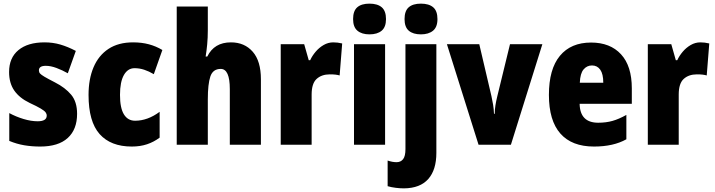

<svg xmlns="http://www.w3.org/2000/svg" viewBox="-20 -796 3930 1056"><path d="M404 -170Q404 -84 352.5 -37Q301 10 201 10Q155 10 113.5 3Q72 -4 31 -21V-174Q68 -154 109.5 -141.5Q151 -129 187 -129Q237 -129 237 -160Q237 -170 230.5 -178.5Q224 -187 204 -199Q184 -211 143 -230Q87 -257 58.5 -298Q30 -339 30 -400Q30 -478 81.5 -520.5Q133 -563 225 -563Q271 -563 312 -551Q353 -539 397 -516L353 -393Q323 -410 291 -422Q259 -434 232 -434Q194 -434 194 -409Q194 -399 200 -392Q206 -385 224.5 -374Q243 -363 282 -343Q339 -314 371.5 -275Q404 -236 404 -170Z M705 10Q589 10 528 -58.5Q467 -127 467 -274Q467 -361 494.5 -426Q522 -491 576.5 -527Q631 -563 712 -563Q759 -563 798.5 -552.5Q838 -542 873 -521L826 -388Q799 -404 773 -412.5Q747 -421 720 -421Q683 -421 661.5 -383.5Q640 -346 640 -274Q640 -202 661.5 -167Q683 -132 723 -132Q792 -132 858 -181V-39Q826 -15 788.5 -2.5Q751 10 705 10Z M1123 -630Q1123 -588 1119.5 -551.5Q1116 -515 1111 -485H1120Q1158 -563 1250 -563Q1325 -563 1370 -511.5Q1415 -460 1415 -360V0H1244V-306Q1244 -417 1194 -417Q1151 -417 1137 -375.5Q1123 -334 1123 -250V0H952V-760H1123Z M1813 -563Q1837 -563 1862 -557L1848 -381Q1838 -384 1825.5 -385.5Q1813 -387 1794 -387Q1749 -387 1721.5 -362Q1694 -337 1694 -276V0H1524V-553H1653L1678 -465H1686Q1697 -489 1716 -511.5Q1735 -534 1760 -548.5Q1785 -563 1813 -563Z M2012 -776Q2056 -776 2079.5 -756Q2103 -736 2103 -691Q2103 -647 2079 -627Q2055 -607 2012 -607Q1970 -607 1946 -627Q1922 -647 1922 -691Q1922 -736 1945 -756Q1968 -776 2012 -776ZM2098 -553V0H1927V-553Z M2205 -691Q2205 -736 2228 -756Q2251 -776 2295 -776Q2339 -776 2362.5 -756Q2386 -736 2386 -691Q2386 -647 2361.5 -627Q2337 -607 2295 -607Q2252 -607 2228.5 -627Q2205 -647 2205 -691ZM2202 240Q2181 240 2156.5 237Q2132 234 2112 228V87Q2138 96 2161 96Q2184 96 2197 79.5Q2210 63 2210 24V-553H2380V45Q2380 138 2335.5 188.5Q2291 239 2202 240Z M2612 0 2438 -553H2616L2683 -267Q2688 -245 2692 -220.5Q2696 -196 2697 -170H2701Q2701 -193 2705 -217.5Q2709 -242 2715 -266L2785 -553H2963L2790 0Z M3231 -562Q3336 -562 3395.5 -497.5Q3455 -433 3455 -310V-225H3168Q3170 -121 3270 -121Q3313 -121 3348.5 -131Q3384 -141 3425 -164V-30Q3354 10 3247 10Q3125 10 3062 -61.5Q2999 -133 2999 -274Q2999 -416 3059.5 -489Q3120 -562 3231 -562ZM3236 -436Q3208 -436 3189.5 -414Q3171 -392 3169 -341H3298Q3298 -389 3281.5 -412.5Q3265 -436 3236 -436Z M3832 -563Q3856 -563 3881 -557L3867 -381Q3857 -384 3844.5 -385.5Q3832 -387 3813 -387Q3768 -387 3740.5 -362Q3713 -337 3713 -276V0H3543V-553H3672L3697 -465H3705Q3716 -489 3735 -511.5Q3754 -534 3779 -548.5Q3804 -563 3832 -563Z"/></svg>

Font: Noto Sans Myanmar Condensed Black
Style: Regular
Weight: 900
Width: 3
Designer: Monotype Design Team
Foundry: Monotype Imaging Inc.
Version: Version 2.107; ttfautohint (v1.8.4.7-5d5b)